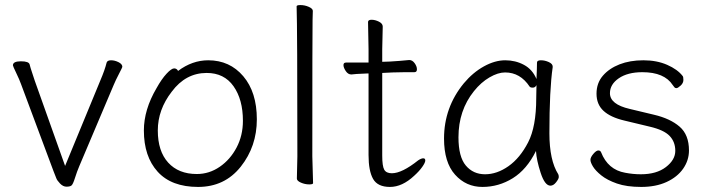

<svg xmlns="http://www.w3.org/2000/svg" viewBox="-20 -722 2800 758"><path d="M31 -464Q31 -480 62.5 -480Q94 -480 97 -467.5Q100 -455 106 -437.5Q112 -420 117 -404L237 -67L376 -404Q394 -446 401 -475Q404 -484 418.5 -484Q433 -484 448 -476.5Q463 -469 463 -458Q463 -456 449.5 -430Q436 -404 429 -387L293 -66Q284 -45 276 -19.5Q268 6 262 10.5Q256 15 242.5 15Q229 15 217 2.5Q205 -10 202 -19Q199 -28 191 -47L63 -390Q57 -407 44 -434Q31 -461 31 -464Z M683 -442Q739 -484 802 -484Q887 -484 940.5 -421Q994 -358 994 -251Q994 -144 930.5 -64Q867 16 762 16Q657 16 602.5 -44Q548 -104 548 -207Q548 -289 598 -374Q618 -410 637.5 -431Q657 -452 667.5 -452Q678 -452 683 -442ZM757 -35Q806 -35 847.5 -63.5Q889 -92 914 -139.5Q939 -187 939 -245Q939 -329 902 -381.5Q865 -434 796 -434Q713 -434 658 -360Q603 -289 603 -207Q603 -125 644 -80Q685 -35 757 -35Z M1201 6Q1184 6 1168 -1Q1152 -8 1152 -17L1154 -105Q1154 -610 1151 -697Q1151 -702 1166 -702Q1183 -702 1199 -695Q1215 -688 1215 -679Q1215 -658 1214 -643Q1213 -590 1213 -105L1216 1Q1216 6 1201 6Z M1491 -617 1489 -528V-478L1519 -479Q1555 -481 1595 -485H1596Q1608 -485 1617 -472.5Q1626 -460 1626 -448.5Q1626 -437 1616 -437H1578Q1550 -437 1530 -436L1489 -434V-108Q1489 -66 1497 -52Q1505 -38 1527 -38Q1567 -38 1631 -89Q1643 -97 1651 -97Q1659 -97 1659 -88.5Q1659 -80 1647 -63Q1635 -46 1615 -28Q1568 16 1519.5 16Q1471 16 1453 -15.5Q1435 -47 1435 -110V-432H1431Q1409 -431 1388 -430L1367 -428Q1354 -428 1345 -441.5Q1336 -455 1336 -465Q1336 -475 1346 -475H1435V-528L1433 -635Q1433 -644 1447 -644Q1461 -644 1476 -636.5Q1491 -629 1491 -617Z M2162 -457Q2149 -368 2149 -196Q2149 -89 2184 -34Q2186 -30 2186 -23Q2186 -16 2175.5 -2.5Q2165 11 2153 11Q2131 11 2114.5 -39.5Q2098 -90 2096 -126Q2060 -53 2004.5 -18.5Q1949 16 1884.5 16Q1820 16 1776.5 -32.5Q1733 -81 1733 -175Q1733 -298 1811 -393Q1847 -436 1890.5 -460Q1934 -484 1974.5 -484Q2015 -484 2048.5 -466Q2082 -448 2098 -410Q2100 -456 2100 -475Q2100 -484 2115.5 -484Q2131 -484 2146.5 -477Q2162 -470 2162 -459ZM2098 -386Q2093 -376 2083.5 -376Q2074 -376 2071 -380Q2034 -436 1974 -436Q1946 -436 1912.5 -416.5Q1879 -397 1851 -362Q1790 -286 1790 -180Q1790 -103 1819 -68.5Q1848 -34 1895 -34Q1942 -34 1987.5 -66Q2033 -98 2065 -160Q2097 -222 2097 -334Q2097 -361 2098 -386Z M2445 -246Q2390 -259 2362.5 -284.5Q2335 -310 2335 -352Q2335 -394 2360 -423Q2385 -452 2426 -468Q2467 -484 2520 -484Q2573 -484 2614 -466Q2655 -448 2675 -422Q2678 -419 2678 -406.5Q2678 -394 2667 -384Q2656 -374 2650.5 -374Q2645 -374 2642.5 -377.5Q2640 -381 2636 -386Q2603 -437 2516 -437Q2458 -437 2423 -413Q2388 -389 2388 -354Q2388 -310 2466 -292L2562 -269Q2626 -254 2663 -222Q2700 -190 2700 -128Q2700 -89 2677 -56Q2654 -23 2611.5 -3.5Q2569 16 2511.5 16Q2454 16 2415.5 2.5Q2377 -11 2354 -29.5Q2331 -48 2321 -64.5Q2311 -81 2311 -91Q2311 -101 2322.5 -114.5Q2334 -128 2342 -128Q2350 -128 2353 -121Q2380 -52 2448 -40Q2479 -34 2510 -34Q2572 -34 2609 -62.5Q2646 -91 2646 -126.5Q2646 -162 2623.5 -185.5Q2601 -209 2545 -222Z"/></svg>

Font: ToneOZ-Pinyin-WenKai-Light
Style: Light
Weight: 300
Designer: Fontworks Inc.
Foundry: ToneOZ
Version: Version 0.240331